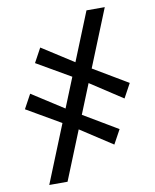

<svg xmlns="http://www.w3.org/2000/svg" viewBox="-98 -838 858 1065"><g transform="rotate(-10 331.0 -305.0)"><path d="M92 153.5 463.5 -764.5H566.5L195 153.5ZM486.5 -4.5 287 -134.5 238 -164 32 -283.5 75.5 -363.5 267 -240.5 315.5 -211.5 530 -84ZM586.5 -246.5 387 -377 338 -406.5 131.5 -526 175 -606 367 -483 415.5 -454 630 -326.5Z"/></g></svg>

Font: Merriweather 28pt ExtraBold
Style: Regular
Weight: 800
Version: Version 2.100